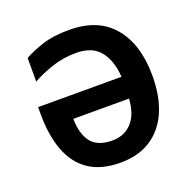

<svg xmlns="http://www.w3.org/2000/svg" viewBox="-129 -853 988 991"><g transform="rotate(-20 364.5 -357.5)"><path d="M345 -601Q271 -601 207 -578.5Q143 -556 102 -532V-662Q147 -687 206.5 -706Q266 -725 352 -725Q511 -725 593.5 -626.5Q676 -528 676 -356Q676 -243 640.5 -161Q605 -79 536.5 -34.5Q468 10 369 10Q264 10 197 -35Q130 -80 98 -164.5Q66 -249 66 -366V-405H524Q518 -496 475.5 -548.5Q433 -601 345 -601ZM369 -112Q435 -112 476 -157Q517 -202 522 -286H216Q217 -203 252 -157.5Q287 -112 369 -112Z"/></g></svg>

Font: Noto Sans SemiCondensed
Style: Bold
Weight: 700
Width: 4
Designer: Monotype Design Team
Foundry: Monotype Imaging Inc.
Version: Version 2.013; ttfautohint (v1.8.4.7-5d5b)